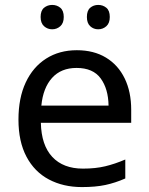

<svg xmlns="http://www.w3.org/2000/svg" viewBox="-20 -750 604 780"><path d="M292 -546Q361 -546 410.5 -516Q460 -486 486.5 -431.5Q513 -377 513 -304V-251H146Q148 -160 192.5 -112.5Q237 -65 317 -65Q368 -65 407.5 -74.5Q447 -84 489 -102V-25Q448 -7 408 1.5Q368 10 313 10Q237 10 178.5 -21Q120 -52 87.5 -113.5Q55 -175 55 -264Q55 -352 84.5 -415Q114 -478 167.5 -512Q221 -546 292 -546ZM291 -474Q228 -474 191.5 -433.5Q155 -393 148 -321H421Q420 -389 389 -431.5Q358 -474 291 -474ZM145 -681Q145 -707 159 -718.5Q173 -730 192 -730Q211 -730 225 -718.5Q239 -707 239 -681Q239 -656 225 -643.5Q211 -631 192 -631Q173 -631 159 -643.5Q145 -656 145 -681ZM333 -681Q333 -707 346.5 -718.5Q360 -730 379 -730Q398 -730 412 -718.5Q426 -707 426 -681Q426 -656 412 -643.5Q398 -631 379 -631Q360 -631 346.5 -643.5Q333 -656 333 -681Z"/></svg>

Font: Noto Sans Old Hungarian
Style: Regular
Weight: 400
Designer: Monotype Design Team
Foundry: Monotype Imaging Inc.
Version: Version 2.005; ttfautohint (v1.8.4.7-5d5b)